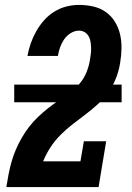

<svg xmlns="http://www.w3.org/2000/svg" viewBox="-20 -763 540 783"><path d="M6 0V-1Q10 -27 15 -52.5Q20 -78 27 -103Q34 -128 44.5 -152.5Q55 -177 68.5 -200.5Q82 -224 98.5 -245.5Q115 -267 135 -286Q155 -305 176.5 -322Q198 -339 221 -354Q244 -369 266 -385.5Q288 -402 305.5 -423Q323 -444 333 -469Q343 -494 347 -520Q349 -532 350.5 -544.5Q352 -557 351.5 -569.5Q351 -582 349 -594Q347 -606 341 -616Q335 -626 325 -632Q315 -638 302 -638Q285 -638 268.5 -628Q252 -618 241.5 -602.5Q231 -587 225 -570Q219 -553 216 -535H92Q97 -562 105.5 -586.5Q114 -611 127.5 -635Q141 -659 159.5 -680Q178 -701 201.5 -715.5Q225 -730 251 -736.5Q277 -743 302 -743Q332 -743 360.5 -736.5Q389 -730 411.5 -714Q434 -698 448.5 -674.5Q463 -651 469.5 -623.5Q476 -596 475.5 -566Q475 -536 470 -507Q465 -475 453.5 -445.5Q442 -416 423.5 -389Q405 -362 380.5 -339.5Q356 -317 329.5 -297Q303 -277 277 -257Q251 -237 227.5 -213.5Q204 -190 186 -162.5Q168 -135 156 -105H308L322 -187H413L382 0ZM38 -346V-418H476V-346Z"/></svg>

Font: Iosevka Slab Extrabold
Style: Italic
Weight: 800
Italic angle: -9°
Monospace: yes
Designer: Belleve Invis
Foundry: Belleve Invis
Version: Version 11.1.0; ttfautohint (v1.8.3)